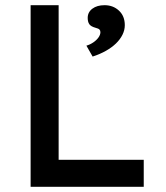

<svg xmlns="http://www.w3.org/2000/svg" viewBox="-20 -720 639 740"><path d="M98 0V-700H206V-104H534V0ZM337 -502 313 -544Q327 -548 339.5 -556.5Q352 -565 359.5 -575.5Q367 -586 367 -596Q367 -602 363.5 -606Q360 -610 348 -613Q330 -618 324 -627Q318 -636 318 -651Q318 -673 336 -686.5Q354 -700 383 -700Q416 -700 438.5 -679Q461 -658 461 -623Q461 -604 452 -586Q443 -568 427 -552.5Q411 -537 388 -524Q365 -511 337 -502Z"/></svg>

Font: Lexend Medium
Style: Regular
Weight: 500
Designer: Bonnie Shaver-Troup, Thomas Jockin
Foundry: Lexend
Version: Version 1.005